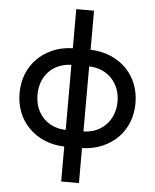

<svg xmlns="http://www.w3.org/2000/svg" viewBox="-61 -773 826 1023"><g transform="rotate(5 352.5 -261.0)"><path d="M305 -722H400V-513Q460 -511 508.5 -490Q557 -469 591.5 -434Q626 -399 644.5 -352Q663 -305 663 -250Q663 -195 644.5 -148Q626 -101 591.5 -66Q557 -31 508.5 -10Q460 11 400 13V200H305V13Q245 11 197 -10Q149 -31 114.5 -66Q80 -101 61.5 -148Q43 -195 43 -250Q43 -305 61.5 -352Q80 -399 114.5 -434Q149 -469 197 -490Q245 -511 305 -513ZM305 -424Q268 -423 237.5 -410Q207 -397 185 -374Q163 -351 151 -319.5Q139 -288 139 -250Q139 -212 151 -180.5Q163 -149 185 -126Q207 -103 237.5 -90Q268 -77 305 -76ZM400 -76Q437 -77 467.5 -90Q498 -103 520 -126Q542 -149 554.5 -180.5Q567 -212 567 -250Q567 -288 554.5 -319.5Q542 -351 520 -374Q498 -397 467.5 -410Q437 -423 400 -424Z"/></g></svg>

Font: NT Somic Medium
Style: Regular
Weight: 500
Designer: Ravid Balaliev — lead type designer, mastering
Michael Voronin — secret advisor, marketing
Ivan Kovalenko — best boy
Foundry: NT Type
Version: Version 0.7